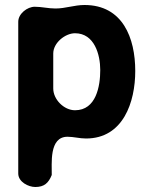

<svg xmlns="http://www.w3.org/2000/svg" viewBox="-20 -547 602 768"><path d="M119 -520C89 -520 53 -492 53 -460V147C53 181 94 201 121 201C157 201 174 185 187 153C188 109 175 0 250 0C275 0 298 7 324 7C473 7 521 -139 521 -263C521 -395 471 -527 318 -527C277 -527 242 -513 202 -513C173 -513 147 -520 119 -520ZM280 -414C358 -414 381 -328 381 -267C381 -203 365 -106 280 -106C236 -106 193 -149 193 -193V-333C193 -376 241 -414 280 -414Z"/></svg>

Font: Asimov Print
Style: Regular
Weight: 500
Designer: Google
Version: Version 2.000980: 2014